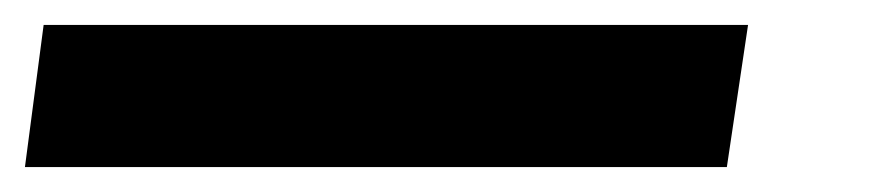

<svg xmlns="http://www.w3.org/2000/svg" viewBox="-26 18 717 154"><path d="M-6 152 9 38H574L557 152Z"/></svg>

Font: Host Grotesk SemiBold
Style: Italic
Weight: 600
Italic angle: -8°
Designer: Doğukan Karapınar based on Poppins by Indian Type Foundry, Jonny Pinhorn
Foundry: Element Type
Version: Version 1.001; ttfautohint (v1.8.4.7-5d5b)